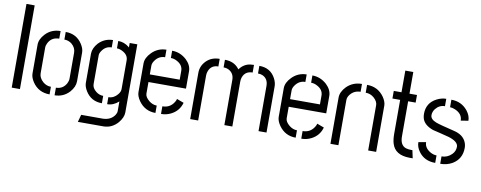

<svg xmlns="http://www.w3.org/2000/svg" viewBox="-70 -1030 3889 1551"><g transform="rotate(10 1874.5 -254.5)"><path d="M41 0V-686.5H108.4V0Z M186.5 -141.6V-377.9Q186.5 -422.9 227.5 -466.8Q276.4 -518.6 350.6 -518.6V-456.1Q289.1 -456.1 261.7 -404.3Q251 -383.8 251 -365.2V-154.3Q251 -117.2 286.1 -85.9Q315.4 -61.5 351.6 -61.5V1Q260.7 1 210.9 -72.3Q186.5 -109.4 186.5 -141.6ZM392.6 1V-61.5Q449.2 -61.5 477.5 -112.3Q488.3 -133.8 488.3 -152.3V-365.2Q488.3 -406.2 453.1 -435.5Q426.8 -456.1 392.6 -456.1V-518.6Q481.4 -518.6 528.3 -446.3Q551.8 -410.2 551.8 -377.9V-141.6Q551.8 -95.7 512.7 -51.8Q464.8 0 392.6 1Z M615.2 179.7 631.8 119.1H812.5Q876 116.2 906.2 70.3Q917 53.7 917 38.1V-41Q874 -2 823.2 -2V-59.6Q867.2 -59.6 898.4 -97.7Q917 -120.1 917 -142.6V-377.9Q917 -423.8 867.2 -448.2Q843.8 -460 823.2 -460V-520.5Q872.1 -520.5 912.1 -488.3Q915 -485.4 917 -483.4V-520.5H979.5V38.1Q979.5 79.1 943.4 123Q895.5 178.7 826.2 179.7ZM624 -141.6V-381.8Q625 -426.8 663.1 -469.7Q710.9 -519.5 780.3 -520.5V-460Q729.5 -460 700.2 -414.1Q687.5 -395.5 687.5 -378.9V-142.6Q687.5 -110.4 720.7 -84Q748 -62.5 780.3 -62.5V-2Q691.4 -2 645.5 -76.2Q624 -111.3 624 -141.6Z M1055.7 -141.6V-378.9Q1056.6 -423.8 1098.6 -466.8Q1147.5 -517.6 1218.8 -518.6V-457Q1167 -457 1135.7 -411.1Q1121.1 -389.6 1121.1 -371.1V-298.8H1366.2V-371.1Q1366.2 -418 1318.4 -444.3Q1293 -459 1265.6 -459V-518.6Q1332 -518.6 1384.8 -470.7Q1427.7 -429.7 1428.7 -379.9V-236.3H1121.1V-141.6Q1121.1 -113.3 1155.3 -85Q1185.5 -60.5 1219.7 -60.5V0Q1132.8 0 1082 -71.3Q1055.7 -109.4 1055.7 -141.6ZM1265.6 0V-62.5Q1327.1 -62.5 1359.4 -113.3Q1369.1 -127.9 1372.1 -141.6L1429.7 -120.1Q1410.2 -50.8 1345.7 -18.6Q1308.6 0 1265.6 0Z M1504.9 0V-378.9Q1504.9 -436.5 1546.9 -478.5Q1588.9 -520.5 1655.3 -520.5V-458Q1598.6 -458 1578.1 -408.2Q1570.3 -389.6 1570.3 -370.1V0ZM1698.2 -458V-520.5Q1771.5 -520.5 1811.5 -471.7Q1815.4 -466.8 1818.4 -462.9Q1853.5 -511.7 1908.2 -518.6Q1921.9 -520.5 1936.5 -520.5V-458Q1877.9 -458 1857.4 -407.2Q1850.6 -389.6 1850.6 -370.1V0H1785.2V-370.1Q1785.2 -424.8 1741.2 -448.2Q1721.7 -458 1698.2 -458ZM1980.5 -458V-520.5Q2072.3 -520.5 2113.3 -443.4Q2130.9 -410.2 2130.9 -378.9V0H2065.4V-370.1Q2065.4 -428.7 2019.5 -450.2Q2002 -458 1980.5 -458Z M2206.1 -141.6V-378.9Q2207 -423.8 2249 -466.8Q2297.9 -517.6 2369.1 -518.6V-457Q2317.4 -457 2286.1 -411.1Q2271.5 -389.6 2271.5 -371.1V-298.8H2516.6V-371.1Q2516.6 -418 2468.8 -444.3Q2443.4 -459 2416 -459V-518.6Q2482.4 -518.6 2535.2 -470.7Q2578.1 -429.7 2579.1 -379.9V-236.3H2271.5V-141.6Q2271.5 -113.3 2305.7 -85Q2335.9 -60.5 2370.1 -60.5V0Q2283.2 0 2232.4 -71.3Q2206.1 -109.4 2206.1 -141.6ZM2416 0V-62.5Q2477.5 -62.5 2509.8 -113.3Q2519.5 -127.9 2522.5 -141.6L2580.1 -120.1Q2560.5 -50.8 2496.1 -18.6Q2459 0 2416 0Z M2655.3 0V-378.9Q2655.3 -425.8 2697.3 -469.7Q2748 -520.5 2822.3 -520.5V-456.1Q2769.5 -456.1 2737.3 -415Q2720.7 -393.6 2720.7 -371.1V0ZM2864.3 -456.1V-520.5Q2954.1 -520.5 3004.9 -448.2Q3030.3 -411.1 3030.3 -378.9V0H2964.8V-371.1Q2964.8 -402.3 2932.6 -430.7Q2903.3 -456.1 2864.3 -456.1Z M3085 -447.3V-509.8H3148.4V-687.5H3213.9V-509.8H3275.4V-447.3H3213.9V-159.2Q3213.9 -86.9 3262.7 -70.3Q3282.2 -64.5 3307.6 -64.5H3316.4L3330.1 0H3303.7Q3184.6 -1 3158.2 -89.8Q3148.4 -122.1 3148.4 -168.9V-447.3Z M3352.5 -136.7 3414.1 -147.5Q3414.1 -100.6 3463.9 -71.3Q3490.2 -56.6 3515.6 -56.6V4.9Q3425.8 4.9 3378.9 -60.5Q3352.5 -96.7 3352.5 -136.7ZM3357.4 -370.1Q3357.4 -460 3437.5 -501Q3475.6 -520.5 3513.7 -520.5V-460Q3467.8 -460 3437.5 -421.9Q3418.9 -397.5 3418.9 -370.1Q3418.9 -335.9 3467.8 -317.4Q3498 -305.7 3620.1 -276.4Q3695.3 -258.8 3719.7 -203.1Q3729.5 -180.7 3729.5 -155.3Q3729.5 -65.4 3655.3 -20.5Q3611.3 4.9 3556.6 4.9V-55.7Q3604.5 -55.7 3639.6 -90.8Q3666 -117.2 3666 -153.3Q3666 -196.3 3585.9 -220.7Q3563.5 -227.5 3512.7 -239.3Q3471.7 -249 3452.1 -253.9Q3377.9 -280.3 3362.3 -333Q3357.4 -350.6 3357.4 -370.1ZM3555.7 -459V-520.5Q3638.7 -520.5 3689.5 -458Q3720.7 -418.9 3720.7 -377L3659.2 -367.2Q3659.2 -422.9 3597.7 -449.2Q3574.2 -459 3555.7 -459Z"/></g></svg>

Font: Post No Bills Colombo
Style: Medium
Weight: 600
Designer: Kosala Senevirathne, Siva Puranthara, Lasantha Premarathna, Tharique Azeez
Foundry: Mooniak
Version: Version 1.220 ; ttfautohint (v1.5)